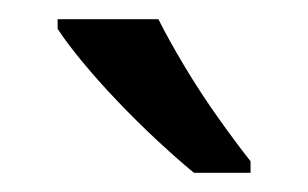

<svg xmlns="http://www.w3.org/2000/svg" viewBox="-20 -786 321 200"><path d="M145 -766Q156 -744 172.5 -716.5Q189 -689 207.5 -663Q226 -637 241 -618V-606H182Q165 -620 144 -639.5Q123 -659 102.5 -680.5Q82 -702 65.5 -722Q49 -742 40 -756V-766Z"/></svg>

Font: ltelugu15
Style: Book
Weight: 400
Designer: Jelle Bosma - Monotype Design Team
Foundry: Monotype Imaging Inc.
Version: Version 2.003